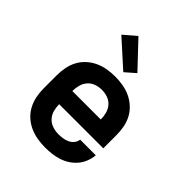

<svg xmlns="http://www.w3.org/2000/svg" viewBox="-215 -896 1031 1031"><g transform="rotate(45 300.0 -381.0)"><path d="M303 8Q273 8 243 3Q213 -2 185.5 -14.5Q158 -27 135.5 -47.5Q113 -68 99 -94.5Q85 -121 79 -150.5Q73 -180 73 -210V-310Q73 -340 78.5 -369.5Q84 -399 98 -425.5Q112 -452 134.5 -472.5Q157 -493 184 -505.5Q211 -518 240.5 -523Q270 -528 300 -528Q330 -528 359.5 -523Q389 -518 416 -505.5Q443 -493 465.5 -472.5Q488 -452 502 -425.5Q516 -399 521.5 -369.5Q527 -340 527 -310V-210H192Q192 -187 198 -164.5Q204 -142 219.5 -125Q235 -108 257.5 -100.5Q280 -93 303 -93Q319 -93 336 -95.5Q353 -98 368 -105Q383 -112 394 -125.5Q405 -139 406 -155H525Q523 -130 513.5 -105.5Q504 -81 487.5 -61.5Q471 -42 449.5 -28Q428 -14 403.5 -6Q379 2 353.5 5Q328 8 303 8ZM192 -310H408Q408 -333 402 -355.5Q396 -378 381 -395Q366 -412 344.5 -419.5Q323 -427 300 -427Q277 -427 255.5 -419.5Q234 -412 219 -395Q204 -378 198 -355.5Q192 -333 192 -310ZM314 -575 164 -710 234 -770 371 -625Z"/></g></svg>

Font: Iosevka Book
Style: Bold
Weight: 700
Designer: Belleve Invis
Foundry: Belleve Invis
Version: Version 28.0.7; ttfautohint (v1.8.3)